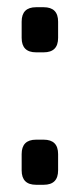

<svg xmlns="http://www.w3.org/2000/svg" viewBox="-20 -503 221 532"><path d="M80 9H101Q141 9 141 -31V-76Q141 -116 101 -116H80Q40 -116 40 -76V-31Q40 9 80 9ZM80 -358H101Q141 -358 141 -398V-443Q141 -483 101 -483H80Q40 -483 40 -443V-398Q40 -358 80 -358Z"/></svg>

Font: WDXL Lubrifont TC
Style: Regular
Weight: 400
Designer: [WDXL Lubrifont] Copyright 2020-2022 (c) NightFurySL2001, Skr-ZERO; [ZCOOL QingKe HuangYou] Copyright 2018-2022 (c) The 
Version: Version 2.001;hotconv 1.1.1;makeotfexe 2.6.0